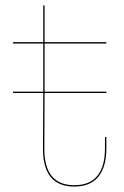

<svg xmlns="http://www.w3.org/2000/svg" viewBox="-20 -679 457 706"><path d="M144 -519V-342H371V-337H144L143 -132Q143 2 253 2Q310 2 338 -32.5Q366 -67 366 -133V-175H371V-133Q371 -65 341.5 -29Q312 7 253 7Q138 7 138 -132L139 -337H28V-342H139V-519H28V-524H139V-659H144V-524H371V-519Z"/></svg>

Font: Hepta Slab Hairline
Style: Regular
Weight: 400
Designer: Michael LaGattuta
Foundry: Michael LaGattuta
Version: Version 1.100; ttfautohint (v1.8) -l 8 -r 50 -G 200 -x 14 -D